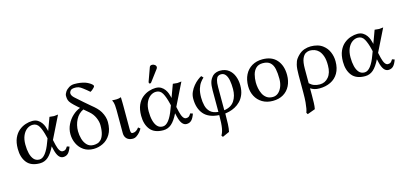

<svg xmlns="http://www.w3.org/2000/svg" viewBox="-79 -1308 4490 2128"><g transform="rotate(-15 2166.0 -244.0)"><path d="M438 -202.1 452.1 -140.6Q473.6 -53.7 511.7 -53.7Q532.2 -53.7 543.2 -61.8Q554.2 -69.8 568.4 -93.3L596.7 -84Q579.6 -34.2 557.4 -12Q535.2 10.3 500.5 10.3Q441.9 10.3 416.5 -96.2L406.7 -137.7Q368.2 -59.6 327.6 -24.7Q287.1 10.3 233.4 10.3Q131.3 10.3 83.7 -49.6Q36.1 -109.4 36.1 -207.5Q36.1 -281.2 58.3 -330.8Q80.6 -380.4 116.2 -409.7Q151.9 -439 192.6 -452.1Q233.4 -465.3 269 -465.3Q306.6 -465.3 331.8 -450Q356.9 -434.6 373 -411.9Q389.2 -389.2 397.5 -366Q405.8 -342.8 409.2 -327.1Q412.6 -311.5 412.6 -311.5L467.3 -460Q479.5 -460 493.2 -457.5Q506.8 -455.1 518.1 -455.1Q529.8 -455.1 542 -457.5Q554.2 -460 565.4 -460ZM384.8 -235.4 379.4 -257.8Q361.3 -334 336.4 -378.4Q311.5 -422.9 264.2 -422.9Q229 -422.9 198.2 -400.6Q167.5 -378.4 148.4 -335.9Q129.4 -293.5 129.4 -232.4Q129.4 -174.8 140.6 -129.9Q151.9 -85 175.5 -58.3Q199.2 -31.7 238.8 -31.7Q275.4 -31.7 308.3 -74.2Q341.3 -116.7 368.2 -191.9Z M820.3 -468.3 799.3 -486.3Q756.8 -523.9 736.6 -546.6Q716.3 -569.3 710.2 -589.1Q704.1 -608.9 704.1 -636.2Q704.1 -657.2 720.5 -681.6Q736.8 -706.1 764.9 -723.1Q793 -740.2 827.6 -740.2Q862.8 -740.2 890.9 -736.3Q918.9 -732.4 951.2 -722.2Q968.3 -716.3 987.1 -705.8Q1005.9 -695.3 1019.3 -683.6Q1032.7 -671.9 1032.7 -662.6Q1032.7 -656.2 1022.2 -644.5Q1011.7 -632.8 998.8 -622.8Q985.8 -612.8 978.5 -609.9Q961.4 -624 947 -636.7Q932.6 -649.4 911.6 -664.6Q884.3 -686 865.7 -692.4Q847.2 -698.7 825.7 -698.7Q785.2 -698.7 771.5 -683.1Q757.8 -667.5 757.8 -650.4Q757.8 -626.5 786.1 -599.4Q814.5 -572.3 872.1 -522.9L947.8 -458Q977.5 -434.6 1001.2 -410.9Q1024.9 -387.2 1042 -359.4Q1078.1 -296.4 1078.1 -237.8Q1078.1 -151.9 1044.9 -96.7Q1011.7 -41.5 959 -15.6Q906.2 10.3 850.1 10.3Q784.2 10.3 737.5 -21.2Q690.9 -52.7 666.3 -104.7Q641.6 -156.7 641.6 -215.3Q641.6 -272.5 667 -324.5Q692.4 -376.5 733.6 -414.3Q774.9 -452.1 820.3 -468.3ZM907.7 -393.6 851.1 -441.9Q793.9 -415.5 762.7 -355.5Q731.4 -295.4 731.4 -223.6Q731.4 -181.2 743.7 -136.7Q755.9 -92.3 784.7 -62Q813.5 -31.7 861.8 -31.7Q882.3 -31.7 904.5 -38.1Q926.8 -44.4 945.6 -63.7Q964.4 -83 976.8 -121.6Q989.3 -160.2 989.3 -224.6Q989.3 -266.1 968.5 -312.7Q947.8 -359.4 907.7 -393.6Z M1205.1 -341.3Q1205.1 -363.3 1202.6 -395.3Q1200.2 -427.2 1186 -455.1L1188 -457Q1193.8 -456.1 1209.7 -455.6Q1225.6 -455.1 1234.9 -455.1Q1249.5 -455.1 1262.9 -458Q1276.4 -460.9 1288.1 -465.3Q1288.1 -465.3 1288.6 -446.8Q1289.1 -428.2 1289.6 -404.3Q1290 -380.4 1290 -363.3V-96.2Q1290 -72.8 1294.2 -60.8Q1298.3 -48.8 1314.5 -48.8Q1336.9 -48.8 1354 -60.8Q1371.1 -72.8 1385.3 -92.3L1407.7 -74.2Q1397.5 -54.7 1380.4 -34.9Q1363.3 -15.1 1342.5 -1Q1321.8 13.2 1298.3 13.2Q1253.9 13.2 1229.5 -11Q1205.1 -35.2 1205.1 -75.2Z M1853.5 -202.1 1867.7 -140.6Q1889.2 -53.7 1927.2 -53.7Q1947.8 -53.7 1958.7 -61.8Q1969.7 -69.8 1983.9 -93.3L2012.2 -84Q1995.1 -34.2 1972.9 -12Q1950.7 10.3 1916 10.3Q1857.4 10.3 1832 -96.2L1822.3 -137.7Q1783.7 -59.6 1743.2 -24.7Q1702.6 10.3 1648.9 10.3Q1546.9 10.3 1499.3 -49.6Q1451.7 -109.4 1451.7 -207.5Q1451.7 -281.2 1473.9 -330.8Q1496.1 -380.4 1531.7 -409.7Q1567.4 -439 1608.2 -452.1Q1648.9 -465.3 1684.6 -465.3Q1722.2 -465.3 1747.3 -450Q1772.5 -434.6 1788.6 -411.9Q1804.7 -389.2 1813 -366Q1821.3 -342.8 1824.7 -327.1Q1828.1 -311.5 1828.1 -311.5L1882.8 -460Q1895 -460 1908.7 -457.5Q1922.4 -455.1 1933.6 -455.1Q1945.3 -455.1 1957.5 -457.5Q1969.7 -460 1981 -460ZM1800.3 -235.4 1794.9 -257.8Q1776.9 -334 1752 -378.4Q1727.1 -422.9 1679.7 -422.9Q1644.5 -422.9 1613.8 -400.6Q1583 -378.4 1564 -335.9Q1544.9 -293.5 1544.9 -232.4Q1544.9 -174.8 1556.2 -129.9Q1567.4 -85 1591.1 -58.3Q1614.7 -31.7 1654.3 -31.7Q1690.9 -31.7 1723.9 -74.2Q1756.8 -116.7 1783.7 -191.9ZM1714.8 -723.1Q1730 -723.1 1744.6 -712.4Q1759.3 -701.7 1759.3 -686Q1759.3 -675.3 1752.4 -666.5L1655.3 -537.1Q1648.9 -528.8 1642.1 -528.8Q1627.9 -528.8 1627.9 -543Q1627.9 -546.9 1629.9 -553.2L1684.6 -705.1Q1690.9 -723.1 1714.8 -723.1Z M2359.4 8.3Q2359.4 76.2 2356.9 129.2Q2354.5 182.1 2346.2 216.3L2266.6 252L2254.4 233.4Q2272.5 205.6 2281.2 156.2Q2290 106.9 2290 8.3Q2169.4 1 2113.8 -65.2Q2058.1 -131.3 2058.1 -240.7Q2058.1 -282.2 2074.5 -318.1Q2090.8 -354 2115.2 -383.3Q2139.6 -412.6 2165 -432.4Q2190.4 -452.1 2208.5 -460.9L2229 -439Q2210.9 -423.8 2191.2 -397.5Q2171.4 -371.1 2158.7 -330.3Q2146 -289.6 2146 -231Q2146 -181.2 2157.2 -136.7Q2168.5 -92.3 2199.2 -63.2Q2230 -34.2 2290 -28.3V-275.4Q2290 -334 2300.5 -369.4Q2311 -404.8 2341.3 -436Q2359.4 -452.1 2382.1 -458.7Q2404.8 -465.3 2424.3 -465.3Q2484.9 -465.3 2524.2 -434.6Q2563.5 -403.8 2582 -354.5Q2600.6 -305.2 2600.6 -251Q2600.6 -189.9 2582.8 -146Q2564.9 -102.1 2536.1 -72.8Q2507.3 -43.5 2474.4 -26.4Q2441.4 -9.3 2410.6 -1.5Q2379.9 6.3 2359.4 8.3ZM2512.2 -231Q2512.2 -286.1 2504.2 -329.6Q2496.1 -373 2476.8 -398.4Q2457.5 -423.8 2424.3 -423.8Q2404.8 -423.8 2389.9 -413.3Q2375 -402.8 2366.5 -374.8Q2357.9 -346.7 2357.9 -292.5V-29.3Q2438.5 -40.5 2475.3 -96.2Q2512.2 -151.9 2512.2 -231Z M2682.1 -217.3Q2682.1 -292.5 2710 -348.1Q2737.8 -403.8 2789.8 -434.6Q2841.8 -465.3 2910.6 -465.3Q3018.1 -465.3 3074.7 -400.1Q3131.3 -335 3131.3 -226.6Q3131.3 -157.7 3104.5 -103.8Q3077.6 -49.8 3027.1 -19.8Q2976.6 10.3 2906.7 10.3Q2836.9 10.3 2786.4 -20.3Q2735.8 -50.8 2709 -102.3Q2682.1 -153.8 2682.1 -217.3ZM2903.3 -422.9Q2854 -422.9 2825.7 -395.5Q2797.4 -368.2 2786.1 -325.2Q2774.9 -282.2 2774.9 -235.4Q2774.9 -204.6 2781.5 -169.7Q2788.1 -134.8 2803.5 -103.3Q2818.8 -71.8 2846.4 -51.8Q2874 -31.7 2916 -31.7Q2952.1 -31.7 2979.2 -54.7Q3006.3 -77.6 3022.2 -117.7Q3038.1 -157.7 3038.1 -207.5Q3038.1 -272.5 3028.1 -320.8Q3018.1 -369.1 2988.8 -396Q2959.5 -422.9 2903.3 -422.9Z M3330.1 219.2 3240.2 252 3229 233.4Q3236.3 215.3 3241.5 188.2Q3246.6 161.1 3250.5 118.7Q3254.4 76.2 3254.4 10.3V-195.3Q3254.4 -268.1 3264.4 -309.1Q3274.4 -350.1 3289.6 -371.1Q3304.7 -392.1 3318.8 -405.8Q3352.5 -439.9 3390.4 -452.6Q3428.2 -465.3 3464.8 -465.3Q3504.4 -465.3 3540.8 -455.3Q3577.1 -445.3 3605 -422.9Q3646.5 -391.1 3668 -340.8Q3689.5 -290.5 3689.5 -234.4Q3689.5 -153.8 3657.5 -99.1Q3625.5 -44.4 3569.1 -17.1Q3512.7 10.3 3441.4 10.3Q3407.7 10.3 3384.5 3.2Q3361.3 -3.9 3338.9 -18.1V64.9Q3338.9 110.4 3337.6 148.9Q3336.4 187.5 3330.1 219.2ZM3596.2 -210.9Q3597.2 -275.4 3582.5 -317.9Q3567.9 -360.4 3543.5 -384.8Q3523.4 -404.8 3498 -413.8Q3472.7 -422.9 3443.8 -422.9Q3421.4 -422.9 3397 -409.7Q3372.6 -396.5 3355.7 -357.7Q3338.9 -318.8 3338.9 -241.7V-76.2Q3363.3 -52.7 3391.8 -42.2Q3420.4 -31.7 3456.5 -31.7Q3517.1 -31.7 3556.6 -79.1Q3596.2 -126.5 3596.2 -210.9Z M4168.9 -202.1 4183.1 -140.6Q4204.6 -53.7 4242.7 -53.7Q4263.2 -53.7 4274.2 -61.8Q4285.2 -69.8 4299.3 -93.3L4327.6 -84Q4310.5 -34.2 4288.3 -12Q4266.1 10.3 4231.4 10.3Q4172.9 10.3 4147.5 -96.2L4137.7 -137.7Q4099.1 -59.6 4058.6 -24.7Q4018.1 10.3 3964.4 10.3Q3862.3 10.3 3814.7 -49.6Q3767.1 -109.4 3767.1 -207.5Q3767.1 -281.2 3789.3 -330.8Q3811.5 -380.4 3847.2 -409.7Q3882.8 -439 3923.6 -452.1Q3964.4 -465.3 4000 -465.3Q4037.6 -465.3 4062.7 -450Q4087.9 -434.6 4104 -411.9Q4120.1 -389.2 4128.4 -366Q4136.7 -342.8 4140.1 -327.1Q4143.6 -311.5 4143.6 -311.5L4198.2 -460Q4210.4 -460 4224.1 -457.5Q4237.8 -455.1 4249 -455.1Q4260.7 -455.1 4272.9 -457.5Q4285.2 -460 4296.4 -460ZM4115.7 -235.4 4110.4 -257.8Q4092.3 -334 4067.4 -378.4Q4042.5 -422.9 3995.1 -422.9Q3960 -422.9 3929.2 -400.6Q3898.4 -378.4 3879.4 -335.9Q3860.4 -293.5 3860.4 -232.4Q3860.4 -174.8 3871.6 -129.9Q3882.8 -85 3906.5 -58.3Q3930.2 -31.7 3969.7 -31.7Q4006.3 -31.7 4039.3 -74.2Q4072.3 -116.7 4099.1 -191.9Z"/></g></svg>

Font: Kurinto Seri
Style: Regular
Weight: 400
Designer: Kurinto was developed by Clint Goss from a range of fonts that are compatible with the SIL Open Font License Version 1.1
Foundry: Clinton F. Goss
Version: Version 2.196; July 25, 2020